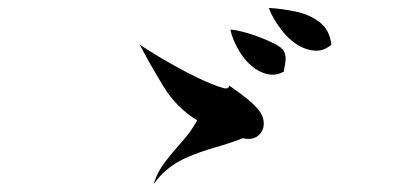

<svg xmlns="http://www.w3.org/2000/svg" viewBox="-20 -645 1040 485"><path d="M646 -338Q648 -316 633 -303Q618 -290 594 -296Q560 -283 523 -272.5Q486 -262 451.5 -247Q417 -232 390 -206Q384 -200 376 -190Q368 -180 368 -180Q377 -210 397 -236Q417 -262 440 -287.5Q463 -313 478 -341Q426 -373 394 -425Q362 -477 333 -532Q333 -532 355 -518Q377 -504 411 -484.5Q445 -465 481.5 -447.5Q518 -430 546 -422Q558 -420 559 -429Q564 -425 577 -416Q590 -407 605.5 -394.5Q621 -382 633 -367.5Q645 -353 646 -338ZM817 -532Q798 -516 777 -517Q756 -518 736 -529Q710 -544 689 -572Q668 -600 659 -625Q693 -623 728 -615.5Q763 -608 788 -588.5Q813 -569 817 -532ZM697 -464Q678 -454 660 -457Q642 -460 625 -471Q601 -488 584 -516.5Q567 -545 562 -570Q572 -570 592 -565Q612 -560 634.5 -551.5Q657 -543 674.5 -534Q692 -525 697 -516Q702 -506 701.5 -495Q701 -484 698 -472Q697 -467 697 -464Z"/></svg>

Font: Yuji Mai
Style: Regular
Weight: 400
Designer: Kataoka Yuji
Foundry: Kinuta Font Factory
Version: Version 3.002